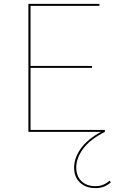

<svg xmlns="http://www.w3.org/2000/svg" viewBox="-20 -678 619 987"><path d="M550 259Q533 274 514.5 281.5Q496 289 471 289Q421 289 391 260.5Q361 232 361 184Q361 135 394.5 87Q428 39 499 0H126V-658H491V-648H137V-339H453V-329H137V-10H519V0Q444 38 408 86Q372 134 372 183Q372 227 398.5 253Q425 279 471 279Q512 279 543 251Z"/></svg>

Font: Ysabeau SC Hairline
Style: Regular
Weight: 100
Designer: Christian Thalmann (Catharsis Fonts)
Version: Version 0.003